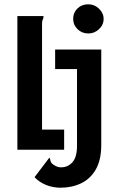

<svg xmlns="http://www.w3.org/2000/svg" viewBox="-20 -698 540 895"><path d="M392 -542Q362 -542 341.5 -562Q321 -582 321 -610Q321 -639 341 -658.5Q361 -678 392 -678Q420 -678 441.5 -657.5Q463 -637 463 -610Q463 -582 441.5 -562Q420 -542 392 -542ZM61 0V-623H183Q183 -613 179.5 -607Q176 -601 176 -588V-94H279V0ZM262 177Q227 177 195.5 164.5Q164 152 141 128L210 37Q214 42 214.5 47.5Q215 53 218.5 59.5Q222 66 236 74Q241 77 248 79.5Q255 82 265 82Q296 82 317.5 58.5Q339 35 339 -19V-376H237V-467H452V-23Q452 48 426.5 92Q401 136 358 156.5Q315 177 262 177Z"/></svg>

Font: Inconsolata
Style: Bold
Weight: 700
Monospace: yes
Designer: Raph Levien, Cyreal, Brenton Simpson
Foundry: Raph Levien, Cyreal, Google
Version: Version 3.100; ttfautohint (v1.8.4.7-5d5b)